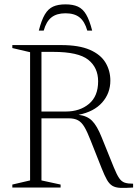

<svg xmlns="http://www.w3.org/2000/svg" viewBox="-20 -882 646 903"><path d="M38 -656V-670H268Q351.5 -670 402.5 -647.8Q453.5 -625.5 476.2 -587.5Q499 -549.5 499 -503Q499 -443.5 460.5 -400Q422 -356.5 349.5 -342Q389.5 -337.5 413 -314Q436.5 -290.5 458 -236.5L515 -95.5Q529 -61 540.2 -44.5Q551.5 -28 566.5 -23Q581.5 -18 606 -18V0Q569 2.5 546 1.5Q523 0.5 508.5 -8.2Q494 -17 483 -36.2Q472 -55.5 458.5 -89.5L406 -222Q390.5 -262 377.2 -284.5Q364 -307 347 -316.2Q330 -325.5 303 -325.5H175V-33.5L265 -14V0H38V-14L121.5 -33.5V-636.5ZM289.5 -357.5Q355.5 -357.5 398.5 -393.5Q441.5 -429.5 441.5 -499.5Q441.5 -564 395 -601Q348.5 -638 230.5 -638H175V-357.5ZM288 -819.5Q246.5 -819.5 222 -800.2Q197.5 -781 185.5 -738H162.5Q175 -787 190.8 -813.8Q206.5 -840.5 229.8 -851Q253 -861.5 288 -861.5Q323 -861.5 346.2 -851Q369.5 -840.5 385.2 -813.8Q401 -787 413.5 -738H390.5Q378.5 -781 354.2 -800.2Q330 -819.5 288 -819.5Z"/></svg>

Font: Newsreader Text Light
Style: Regular
Weight: 300
Designer: Hugues Gentile
Foundry: Production Type
Version: Version 1.002